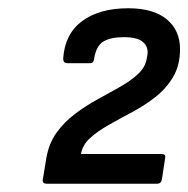

<svg xmlns="http://www.w3.org/2000/svg" viewBox="-20 -795 456 465"><path d="M94 -350Q81 -350 84 -362L92 -411Q98 -447 116.5 -473Q135 -499 161.5 -519Q188 -539 216.5 -554.5Q245 -570 270.5 -584.5Q296 -599 313.5 -615Q331 -631 335 -651L337 -662Q340 -681 326.5 -693Q313 -705 280 -705Q248 -705 230.5 -694.5Q213 -684 208 -653Q207 -642 198 -642H143Q133 -642 133 -653Q137 -713 179 -744Q221 -775 291 -775Q351 -775 383.5 -748.5Q416 -722 416 -676Q416 -637 399.5 -609Q383 -581 357 -560.5Q331 -540 301 -524Q271 -508 243.5 -492.5Q216 -477 198 -460.5Q180 -444 176 -422H372Q382 -422 380 -412L372 -360Q370 -350 360 -350Z"/></svg>

Font: Sofia Sans Medium
Style: Italic
Weight: 500
Italic angle: -9°
Version: Version 4.101